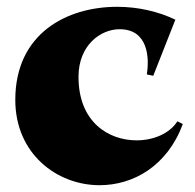

<svg xmlns="http://www.w3.org/2000/svg" viewBox="-20 -533 575 565"><path d="M273 12C372 12 472 -44 518 -168L502 -176C480 -141 433 -120 382 -120C300 -120 211 -173 211 -307C211 -400 276 -447 332 -447C416 -447 420 -363 412 -314L431 -310L496 -475C447 -499 386 -513 325 -513C177 -513 25 -435 25 -239C25 -80 148 12 273 12Z"/></svg>

Font: Sinistre Bold
Style: Regular
Weight: 900
Designer: Jules Durand
Foundry: Collletttivo
Version: Version 69.420;Glyphs 3.2 (3217)